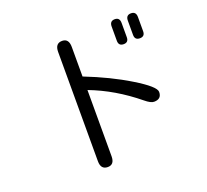

<svg xmlns="http://www.w3.org/2000/svg" viewBox="-140 -949 1280 1186"><g transform="rotate(-20 500.0 -356.0)"><path d="M726.6 -778.3Q758.8 -778.3 758.8 -742.2V-648.4Q758.8 -614.3 726.6 -614.3Q693.4 -614.3 693.4 -648.4V-742.2Q693.4 -778.3 726.6 -778.3ZM833 -778.3Q866.2 -778.3 866.2 -742.2V-648.4Q866.2 -614.3 833 -614.3Q799.8 -614.3 799.8 -648.4V-742.2Q799.8 -778.3 833 -778.3ZM704.1 -375Q831.1 -297.9 831.1 -262.7Q831.1 -215.8 781.2 -215.8Q759.8 -215.8 724.6 -245.1Q579.1 -364.3 418.9 -424.8V10.7Q418.9 65.4 375 65.4Q329.1 65.4 329.1 10.7V-708Q329.1 -763.7 375 -763.7Q418.9 -763.7 418.9 -708V-513.7Q581.1 -450.2 704.1 -375Z"/></g></svg>

Font: FakePearl
Style: Regular
Weight: 400
Version: Version 1.2